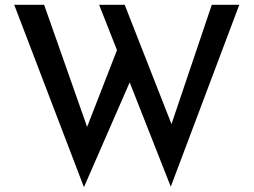

<svg xmlns="http://www.w3.org/2000/svg" viewBox="-20 -742 1051 796"><path d="M39 -722H163L351 -188L333 -195L475 -560L524 -415L328 34ZM391 -722H497L703 -197L682 -201L858 -722H972L688 32Z"/></svg>

Font: Josefin Sans Medium
Style: Regular
Weight: 500
Designer: Santiago Orozco
Foundry: Typemade
Version: Version 2.001